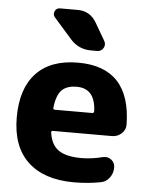

<svg xmlns="http://www.w3.org/2000/svg" viewBox="-54 -812 673 867"><g transform="rotate(5 282.0 -378.5)"><path d="M289 -421Q244 -421 221 -397.5Q198 -374 192 -317Q192 -309 199 -309H368Q377 -309 377 -318Q373 -421 289 -421ZM314 10Q178 10 104.5 -59Q31 -128 31 -260Q31 -391 96.5 -460.5Q162 -530 286 -530Q524 -530 528 -270Q528 -246 509.5 -229.5Q491 -213 467 -213H200Q190 -213 192 -204Q200 -149 234.5 -125.5Q269 -102 338 -102Q383 -102 435 -115Q456 -120 472.5 -107Q489 -94 489 -73V-71Q489 -46 473.5 -25.5Q458 -5 434 -1Q376 10 314 10ZM263 -767Q319 -767 348 -718L394 -639Q404 -622 394.5 -606Q385 -590 366 -590H339Q282 -590 245 -632L164 -724Q153 -736 159.5 -751.5Q166 -767 183 -767Z"/></g></svg>

Font: Rounded Mplus 1c ExtraBold
Style: Regular
Weight: 800
Version: Version 1.059.20150529